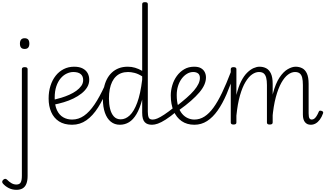

<svg xmlns="http://www.w3.org/2000/svg" viewBox="-97 -1135 3008 1773"><path d="M55 618Q16 618 -16.5 601.5Q-49 585 -71 559Q-78 550 -76.5 541Q-75 532 -66 524Q-55 515 -46.5 516.5Q-38 518 -31 525Q-14 543 8 556Q30 569 54 569Q84 569 94.5 549Q105 529 105 489V-496Q105 -506 111.5 -510.5Q118 -515 131 -515Q145 -515 151.5 -510.5Q158 -506 158 -496V489Q158 533 146.5 562Q135 591 112 604.5Q89 618 55 618ZM130 -683Q108 -683 97.5 -695.5Q87 -708 87 -732Q87 -757 98 -769.5Q109 -782 130 -782Q153 -782 163.5 -769.5Q174 -757 174 -732Q174 -708 163.5 -695.5Q153 -683 130 -683Z M569 17Q496 17 448 -14Q400 -45 376 -100Q352 -155 352 -225Q352 -289 369 -342.5Q386 -396 417 -435.5Q448 -475 491.5 -497Q535 -519 588 -519Q636 -519 667 -502.5Q698 -486 712.5 -459Q727 -432 727 -399Q727 -361 708 -329.5Q689 -298 656 -272Q623 -246 581 -225.5Q539 -205 492 -191Q445 -177 399 -168L397 -213Q431 -221 469 -232.5Q507 -244 543 -260Q579 -276 607.5 -296.5Q636 -317 653.5 -341.5Q671 -366 671 -396Q671 -432 648 -451Q625 -470 580 -470Q550 -470 519 -455.5Q488 -441 463 -411.5Q438 -382 423 -337.5Q408 -293 408 -232Q408 -162 429 -117.5Q450 -73 486.5 -52Q523 -31 569 -31Q579 -31 584.5 -23.5Q590 -16 590 -7Q590 2 584.5 9.5Q579 17 569 17Z M569 17Q559 17 554 9.5Q549 2 549 -7Q549 -16 554 -23.5Q559 -31 569 -31Q628 -31 678.5 -66Q729 -101 776 -170.5Q823 -240 870 -343Q873 -349 881.5 -349.5Q890 -350 896.5 -344Q903 -338 899 -326Q858 -220 809 -143Q760 -66 701 -24.5Q642 17 569 17Z M1010 17Q961 17 926 -11.5Q891 -40 872 -93.5Q853 -147 853 -223Q853 -275 862 -320.5Q871 -366 889.5 -402.5Q908 -439 936 -465Q964 -491 1000.5 -505Q1037 -519 1083 -519Q1118 -519 1150 -509.5Q1182 -500 1216 -481V-1096Q1216 -1106 1222 -1110.5Q1228 -1115 1242 -1115Q1256 -1115 1262 -1110.5Q1268 -1106 1268 -1096V-103Q1268 -69 1276 -50Q1284 -31 1312 -31Q1320 -31 1323.5 -23.5Q1327 -16 1326.5 -7Q1326 2 1321 9.5Q1316 17 1306 17Q1285 17 1268.5 11.5Q1252 6 1240 -6.5Q1228 -19 1222 -40.5Q1216 -62 1216 -94V-216Q1194 -133 1163.5 -81.5Q1133 -30 1094.5 -6.5Q1056 17 1010 17ZM1018 -33Q1062 -33 1101 -69.5Q1140 -106 1170 -186.5Q1200 -267 1216 -399V-430Q1178 -454 1145 -462Q1112 -470 1086 -470Q1052 -470 1024 -460Q996 -450 974.5 -429.5Q953 -409 938.5 -379.5Q924 -350 916.5 -311Q909 -272 909 -224Q909 -174 919.5 -130.5Q930 -87 954 -60Q978 -33 1018 -33Z M1308 17Q1298 17 1292.5 9.5Q1287 2 1287.5 -7Q1288 -16 1295 -23.5Q1302 -31 1315 -31Q1332 -31 1357 -41.5Q1382 -52 1420 -77Q1458 -102 1513 -146Q1521 -152 1528.5 -149.5Q1536 -147 1540.5 -139.5Q1545 -132 1544.5 -123.5Q1544 -115 1536 -108Q1476 -58 1433.5 -31Q1391 -4 1361 6.5Q1331 17 1308 17Z M1528 -151Q1583 -194 1625 -230.5Q1667 -267 1694.5 -299.5Q1722 -332 1735.5 -360.5Q1749 -389 1749 -415Q1749 -444 1732 -457Q1715 -470 1687 -470Q1657 -470 1629.5 -453.5Q1602 -437 1580.5 -408Q1559 -379 1547 -340.5Q1535 -302 1535 -257Q1535 -197 1548.5 -154Q1562 -111 1585 -84Q1608 -57 1637.5 -44Q1667 -31 1698 -31Q1708 -31 1713 -23.5Q1718 -16 1718 -7Q1718 2 1713 9.5Q1708 17 1698 17Q1629 17 1580.5 -16.5Q1532 -50 1506 -111Q1480 -172 1480 -254Q1480 -300 1494 -347.5Q1508 -395 1536 -433.5Q1564 -472 1604 -495.5Q1644 -519 1696 -519Q1735 -519 1758.5 -505.5Q1782 -492 1793.5 -469.5Q1805 -447 1805 -420Q1805 -387 1790 -352.5Q1775 -318 1744 -281.5Q1713 -245 1667 -204.5Q1621 -164 1558 -119Z M1698 17Q1689 17 1684.5 9.5Q1680 2 1680 -7Q1680 -16 1684.5 -23.5Q1689 -31 1698 -31Q1748 -31 1791.5 -59Q1835 -87 1874.5 -141.5Q1914 -196 1953.5 -278.5Q1993 -361 2035 -471Q2039 -480 2047.5 -480Q2056 -480 2063.5 -474.5Q2071 -469 2067 -460Q2033 -353 1995 -265Q1957 -177 1912.5 -114Q1868 -51 1815 -17Q1762 17 1698 17Z M2773 17Q2755 17 2742 11Q2729 5 2719.5 -6.5Q2710 -18 2705 -35.5Q2700 -53 2700 -76V-350Q2700 -391 2693.5 -417.5Q2687 -444 2671 -457Q2655 -470 2627 -470Q2595 -470 2562.5 -446Q2530 -422 2501 -370.5Q2472 -319 2450 -237.5Q2428 -156 2418 -41H2397Q2399 -179 2423.5 -272Q2448 -365 2484 -419Q2520 -473 2560 -496Q2600 -519 2633 -519Q2666 -519 2693.5 -505Q2721 -491 2737 -456.5Q2753 -422 2753 -360V-89Q2753 -72 2755 -59Q2757 -46 2763.5 -38.5Q2770 -31 2781 -31Q2794 -31 2804.5 -38.5Q2815 -46 2825.5 -62Q2836 -78 2847 -104Q2850 -112 2856.5 -113Q2863 -114 2873 -111Q2883 -108 2886 -101.5Q2889 -95 2886 -88Q2874 -54 2856.5 -30.5Q2839 -7 2818 5Q2797 17 2773 17ZM2059 15Q2047 15 2040.5 10.5Q2034 6 2034 -4V-496Q2034 -506 2040.5 -510.5Q2047 -515 2059 -515Q2073 -515 2079.5 -510.5Q2086 -506 2086 -496V-258Q2104 -333 2129.5 -383.5Q2155 -434 2185 -463.5Q2215 -493 2244.5 -506Q2274 -519 2299 -519Q2333 -519 2360.5 -505Q2388 -491 2404.5 -456.5Q2421 -422 2421 -360V-4Q2421 6 2414 10.5Q2407 15 2394 15Q2380 15 2374 10.5Q2368 6 2368 -4V-350Q2368 -391 2361 -417.5Q2354 -444 2338.5 -457Q2323 -470 2294 -470Q2263 -470 2231 -448Q2199 -426 2170 -378Q2141 -330 2119 -253.5Q2097 -177 2086 -67V-4Q2086 6 2079.5 10.5Q2073 15 2059 15Z"/></svg>

Font: Playwrite FR Moderne ExtraLight
Style: Regular
Weight: 250
Version: Version 1.002